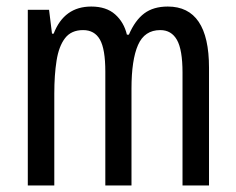

<svg xmlns="http://www.w3.org/2000/svg" viewBox="-20 -567 722 587"><path d="M493 -547Q619 -547 619 -360V0H538V-345Q538 -415 521 -445Q504 -475 470 -475Q422 -475 402 -429.5Q382 -384 382 -296V0H302V-348Q302 -417 285.5 -446Q269 -475 234 -475Q198 -475 179 -450.5Q160 -426 153 -382Q146 -338 146 -281V0H65V-537H130L139 -464H144Q176 -547 259 -547Q305 -547 332 -523Q359 -499 368 -461H374Q393 -505 421 -526Q449 -547 493 -547Z"/></svg>

Font: Noto Sans Tamil ExtraCondensed
Style: Regular
Weight: 400
Width: 2
Designer: Jelle Bosma - Monotype Design Team
Foundry: Monotype Imaging Inc.
Version: Version 2.004; ttfautohint (v1.8.4.7-5d5b)